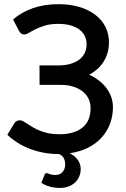

<svg xmlns="http://www.w3.org/2000/svg" viewBox="-20 -748 618 941"><path d="M209.5 100.5C204.2 100.5 200.7 102.8 199 107.5L182.5 147.5C193.2 155.2 206.4 161.3 222.2 166C238.1 170.7 255 173 273 173C288.7 173 302.8 170.7 315.5 166C328.2 161.3 338.9 154.8 347.7 146.5C356.6 138.2 363.4 128.3 368.2 117C373.1 105.7 375.5 93.3 375.5 80C375.5 64 370.8 49.3 361.5 36C352.2 22.7 339 11.7 322 3C356 -2 386.1 -11.2 412.2 -24.5C438.4 -37.8 460.5 -54.5 478.5 -74.5C496.5 -94.5 510.2 -117.1 519.5 -142.3C528.8 -167.4 533.5 -194.2 533.5 -222.5C533.5 -240.2 530.7 -256.9 525 -272.8C519.3 -288.6 511.4 -303.3 501.3 -316.8C491.1 -330.3 478.8 -342.5 464.5 -353.5C450.2 -364.5 434.3 -374 417 -382C448.3 -398.3 472.3 -420.3 489 -447.8C505.7 -475.3 514 -506.3 514 -541C514 -568.3 508.2 -593.4 496.8 -616.3C485.2 -639.1 468.8 -658.8 447.2 -675.3C425.8 -691.8 399.8 -704.6 369.2 -713.8C338.8 -722.9 304.5 -727.5 266.5 -727.5C220.2 -727.5 178.4 -721 141.2 -708C104.1 -695 71.7 -676.5 44 -652.5L73 -596.5C76.7 -590.5 80.4 -586.1 84.3 -583.3C88.1 -580.4 93 -579 99 -579C105.3 -579 112.8 -581.7 121.5 -587C130.2 -592.3 141 -598.3 154 -604.8C167 -611.3 182.5 -617.3 200.5 -622.8C218.5 -628.3 240.3 -631 266 -631C288 -631 307.7 -628.6 325 -623.8C342.3 -618.9 356.8 -612.2 368.5 -603.5C380.2 -594.8 389.1 -584.4 395.2 -572.3C401.4 -560.1 404.5 -546.5 404.5 -531.5C404.5 -514.8 401.2 -500.1 394.8 -487.3C388.2 -474.4 379 -463.6 367 -454.8C355 -445.9 340.5 -439.2 323.5 -434.5C306.5 -429.8 287.7 -427.5 267 -427.5H173.5L174 -332H274C297 -332.3 317.8 -329.8 336.2 -324.3C354.8 -318.8 370.5 -311 383.5 -301C396.5 -291 406.5 -278.9 413.5 -264.8C420.5 -250.6 424 -234.8 424 -217.5C424 -175.8 410.6 -144.2 383.8 -122.5C356.9 -100.8 319 -90 270 -90C250.3 -90 232.7 -91.7 217 -95C201.3 -98.3 187.2 -102.6 174.5 -107.8C161.8 -112.9 150.7 -118.4 141 -124.3C131.3 -130.1 122.6 -135.6 114.8 -140.8C106.9 -145.9 100 -150.2 94 -153.5C88 -156.8 82.3 -158.5 77 -158.5C71.3 -158.5 66.2 -157.2 61.5 -154.5C56.8 -151.8 53 -148.2 50 -143.5L16 -87.5C31 -73.2 47.8 -60.2 66.3 -48.5C84.8 -36.8 104.6 -26.9 125.8 -18.8C146.9 -10.6 169.4 -4.3 193.3 0.2C217.1 4.7 241.7 7 267 7H269C280.7 11.7 288.7 18.7 293 28C297.3 37.3 299.5 47.3 299.5 58C299.5 72.7 295.3 84.9 287 94.7C278.7 104.6 266.5 109.5 250.5 109.5C243.5 109.5 237.8 109 233.5 108C229.2 107 225.5 106 222.5 105C219.5 104 217 103 215 102C213 101 211.2 100.5 209.5 100.5Z"/></svg>

Font: Lato Semibold
Style: Regular
Weight: 600
Designer: Lukasz Dziedzic
Foundry: tyPoland Lukasz Dziedzic
Version: Version 2.006; 2014-01-15